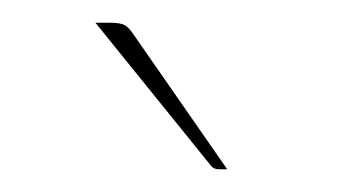

<svg xmlns="http://www.w3.org/2000/svg" viewBox="-20 -728 320 169"><path d="M77 -708Q85.5 -708 89.5 -706Q93.5 -704 98 -697L180 -579H173Q167.5 -579 165 -583L64 -708Z"/></svg>

Font: Lato Hairline
Style: Regular
Weight: 250
Designer: Lukasz Dziedzic
Foundry: Lukasz Dziedzic
Version: Version 1.104; Western+Polish opensource